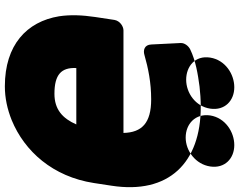

<svg xmlns="http://www.w3.org/2000/svg" viewBox="-117 -819 984 790"><g transform="rotate(90 375.0 -424.0)"><path d="M420 -758C389 -758 362 -756 336 -753C283 -746 230 -737 184 -715C169 -708 156 -691 157 -675L163 -555C164 -525 188 -521 205 -526C261 -542 320 -554 389 -554C486 -554 525 -516 527 -440H105C89 -440 66 -426 62 -403L50 -324C42 -270 40 -221 47 -175C69 -42 165 48 335 48C383 48 429 38 474 20C603 -33 707 -150 733 -318L744 -390C781 -627 649 -758 420 -758ZM260 -246H492C467 -189 430 -156 366 -156C287 -156 257 -184 260 -246ZM308 -698C254 -698 207 -734 217 -797C227 -859 285 -896 339 -896C394 -896 436 -857 427 -797C418 -736 362 -698 308 -698ZM546 -696C490 -696 446 -736 455 -797C465 -859 523 -896 577 -896C632 -896 674 -857 665 -797C656 -737 601 -696 546 -696Z"/></g></svg>

Font: Asimov Print
Style: EIt
Weight: 500
Designer: Google
Version: Version 2.000980; 2014